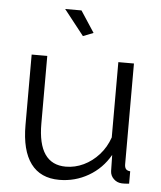

<svg xmlns="http://www.w3.org/2000/svg" viewBox="-53 -777 700 833"><g transform="rotate(5 297.0 -360.5)"><path d="M69.5 -214.6V-521.1H137.5V-226.6Q137.5 -137.8 168 -93.6Q198.5 -49.5 259.1 -49.5Q299.2 -49.5 336.4 -67.2Q373.6 -84.9 402.8 -117.3Q432 -149.7 447 -193.2V-521.1H515V-82.3Q515 -68.4 520.9 -61.5Q526.8 -54.6 539.5 -53.9V0Q527.1 1.4 520.2 1.6Q513.3 1.8 507.1 1.5Q486.5 0.4 472.1 -13.7Q457.6 -27.7 456.9 -47.8L455.5 -117.9Q421.5 -57.8 362.9 -23.9Q304.4 10 235.8 10Q153.8 10 111.7 -46.8Q69.5 -103.6 69.5 -214.6ZM197.1 -730.7H268.2L328.9 -637.9L284 -620.3Z"/></g></svg>

Font: Raleway Thin
Style: Regular
Weight: 100
Designer: Matt McInerney, Pablo Impallari, Rodrigo Fuenzalida
Foundry: Matt McInerney, Pablo Impallari, Rodrigo Fuenzalida
Version: Version 4.026